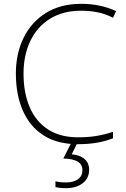

<svg xmlns="http://www.w3.org/2000/svg" viewBox="-20 -837 658 1004"><path d="M405 -781Q309 -781 241.5 -739Q174 -697 138.5 -622.5Q103 -548 103 -452Q103 -352 135 -277Q167 -202 230.5 -160.5Q294 -119 389 -119Q445 -119 489.5 -127Q534 -135 571 -148V-114Q536 -100 491 -91.5Q446 -83 387 -83Q280 -83 208 -129Q136 -175 99.5 -258.5Q63 -342 63 -453Q63 -557 103.5 -639.5Q144 -722 220.5 -769.5Q297 -817 405 -817Q505 -817 587 -779L571 -744Q531 -765 489 -773Q447 -781 405 -781ZM446 51Q446 95 412.5 121Q379 147 325 147Q291 147 270 141V111Q282 114 295 115.5Q308 117 326 117Q364 117 387.5 100.5Q411 84 411 52Q411 -6 311 -8L354 -93H386L355 -30Q396 -27 421 -6.5Q446 14 446 51Z"/></svg>

Font: Noto Sans Telugu UI ExtraLight
Style: Regular
Weight: 200
Designer: Jelle Bosma - Monotype Design Team
Foundry: Monotype Imaging Inc.
Version: Version 2.005; ttfautohint (v1.8.4.7-5d5b)